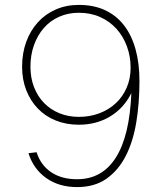

<svg xmlns="http://www.w3.org/2000/svg" viewBox="-20 -746 658 782"><path d="M294 16Q220 16 168 -21Q116 -58 96 -122L129 -126Q146 -73 188.5 -44.5Q231 -16 294 -16Q396 -16 452 -104.5Q508 -193 515 -367Q485 -306 429 -272Q373 -238 301 -238Q250 -238 207.5 -255Q165 -272 134.5 -303.5Q104 -335 87 -378.5Q70 -422 70 -474Q70 -530 87 -576Q104 -622 134.5 -655.5Q165 -689 207.5 -707.5Q250 -726 301 -726Q362 -726 408 -704.5Q454 -683 485 -643Q516 -603 532 -545.5Q548 -488 548 -416Q548 -326 535 -247.5Q522 -169 492 -110.5Q462 -52 413.5 -18Q365 16 294 16ZM301 -270Q346 -270 384.5 -284.5Q423 -299 451.5 -325.5Q480 -352 496 -389Q512 -426 512 -470Q512 -516 497 -557Q482 -598 454.5 -628.5Q427 -659 388 -676.5Q349 -694 301 -694Q258 -694 221.5 -678Q185 -662 159 -632.5Q133 -603 118.5 -562.5Q104 -522 104 -474Q104 -429 118.5 -391.5Q133 -354 159 -327Q185 -300 221.5 -285Q258 -270 301 -270Z"/></svg>

Font: Geist Thin
Style: Regular
Weight: 400
Designer: Basement.studio, Andrés Briganti, Mateo Zaragoza
Foundry: Basement.studio, Vercel, Andrés Briganti, Guido Ferreyra, Mateo Zaragoza
Version: Version 1.401